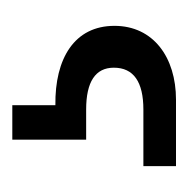

<svg xmlns="http://www.w3.org/2000/svg" viewBox="-17 -30 306 312"><g transform="rotate(-90 136.0 126.0)"><path d="M130 259C199 259 250 222 250 159C250 94 197 62 121 63V-7H65V113H114C159 113 182 128 182 158C182 190 159 206 114 206H22V259Z"/></g></svg>

Font: Rootstock Sans Body
Style: Regular
Weight: 400
Designer: Colophon Foundry, Jonny Pinhorn
Foundry: Colophon Foundry
Version: Version 1.200;FEAKit 1.0